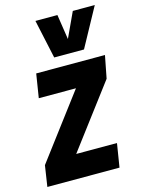

<svg xmlns="http://www.w3.org/2000/svg" viewBox="-134 -859 687 928"><g transform="rotate(-15 209.5 -395.0)"><path d="M-15 0 1 -105 242 -425H56L75 -544H419L397 -431L161 -118H365L346 0ZM434 -790 328 -596H179L137 -790H247L266 -665L324 -790Z"/></g></svg>

Font: Georama SemiCondensed
Style: Bold Italic
Weight: 700
Width: 4
Italic angle: -9°
Designer: Jean-Baptiste Levee
Foundry: Production Type
Version: Version 1.000